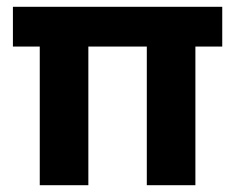

<svg xmlns="http://www.w3.org/2000/svg" viewBox="-20 -545 692 565"><path d="M97 0V-408H18V-525H634V-408H555V0H412V-408H240V0Z"/></svg>

Font: Bricolage Grotesque 12pt Bricolage Grotesque 10pt Regular
Style: Bold
Weight: 700
Designer: Mathieu Triay
Foundry: Atelier Triay
Version: Version 1.001; ttfautohint (v1.8.4.7-5d5b);gftools[0.9.33.de